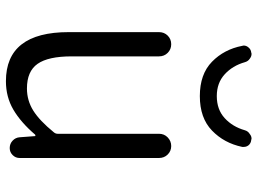

<svg xmlns="http://www.w3.org/2000/svg" viewBox="-130 -720 861 642"><g transform="rotate(90 301.0 -398.5)"><path d="M251 12.7Q86.9 12.7 86.9 -197.3V-499Q86.9 -516.6 98.6 -528.3Q110.4 -540 127.4 -540Q144.5 -540 156.2 -528.3Q168 -516.6 168 -499V-207Q168 -128.9 192.9 -93.3Q217.8 -57.6 275.4 -57.6Q315.4 -57.6 349.1 -78.6Q382.8 -99.6 421.9 -147.5Q426.8 -153.3 426.8 -160.2V-499Q426.8 -516.6 439 -528.3Q451.2 -540 467.8 -540Q484.4 -540 496.1 -528.3Q507.8 -516.6 507.8 -499V-33.2Q507.8 -19.5 498 -9.8Q488.3 0 474.6 0Q460 0 449.7 -9.8Q439.5 -19.5 438.5 -33.2L434.6 -85Q433.6 -85.9 432.1 -85.9Q430.7 -85.9 429.7 -85Q388.7 -37.1 346.2 -12.2Q303.7 12.7 251 12.7ZM132.8 -777.3Q131.8 -780.3 131.8 -782.2Q131.8 -791 137.7 -797.9Q144.5 -806.6 155.3 -807.6Q157.2 -808.6 160.2 -808.6Q168 -808.6 175.8 -802.7Q184.6 -796.9 187.5 -786.1Q199.2 -745.1 228 -718.8Q256.8 -692.4 300.8 -692.4Q345.7 -692.4 374.5 -718.8Q403.3 -745.1 415 -786.1Q418 -796.9 427.7 -802.7Q434.6 -808.6 443.4 -808.6Q445.3 -808.6 447.3 -807.6Q459 -806.6 465.8 -797.9Q470.7 -791 470.7 -783.2Q470.7 -780.3 470.7 -777.3Q458 -716.8 416 -676.3Q374 -635.7 300.8 -635.7Q227.5 -635.7 186 -676.3Q144.5 -716.8 132.8 -777.3Z"/></g></svg>

Font: Gen Jyuu Gothic Normal
Style: Regular
Weight: 300
Designer: [Source Han Sans]
Ryoko NISHIZUKA  (kana & ideographs); Paul D. Hunt (Latin, Greek & Cyrillic); Wenlong ZHANG  (bopomofo
Version: Version 1.002.20150607